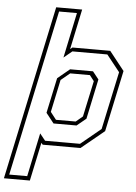

<svg xmlns="http://www.w3.org/2000/svg" viewBox="-110 -797 738 1043"><g transform="rotate(5 259.0 -275.0)"><path d="M-48.5 200 153.5 -750H295L248.5 -530.5L260.5 -540H466.5L548 -437L477 -103L351.5 0H145.5L137.5 -9.5L93 200ZM205.5 -141H313L350 -172L392 -368L368 -399H260.5L211.5 -358.5L174 -181.5ZM-21.5 177.5H76.5L126.5 -60L156.5 -22.5H347L457 -113L524.5 -428.5L452.5 -519H262L216.5 -481.5L268.5 -728.5H171ZM194 -120 151 -174.5 192 -366.5 258 -421H383L416 -379.5L370 -161.5L319.5 -120Z"/></g></svg>

Font: Tourney Thin ExtraLight
Style: Italic
Weight: 250
Italic angle: -12°
Version: Version 1.015